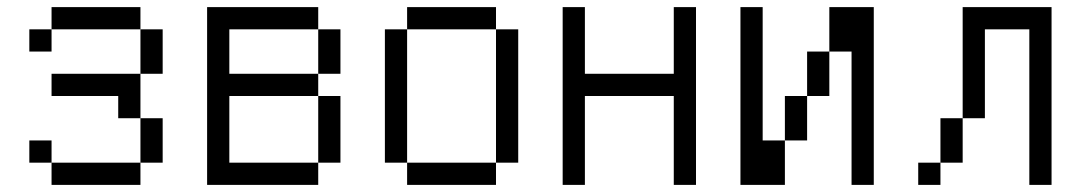

<svg xmlns="http://www.w3.org/2000/svg" viewBox="-20 -520 3040 540"><path d="M375 -437.5H125V-500H375ZM62.5 -125H125V-62.5H62.5ZM62.5 -437.5H125V-375H62.5ZM125 -62.5H375V0H125ZM125 -312.5H375V-187.5H312.5V-250H125ZM375 -187.5H437.5V-62.5H375ZM375 -437.5H437.5V-312.5H375Z M875 -437.5H625V-312.5H875V-250H625V-62.5H875V0H562.5V-500H875ZM875 -250H937.5V-62.5H875ZM875 -437.5H937.5V-312.5H875Z M1375 -437.5H1125V-500H1375ZM1062.5 -437.5H1125V-62.5H1062.5ZM1125 -62.5H1375V0H1125ZM1375 -437.5H1437.5V-62.5H1375Z M1625 -312.5H1875V-500H1937.5V0H1875V-250H1625V0H1562.5V-500H1625Z M2125 -125H2187.5V0H2062.5V-500H2125ZM2187.5 -250H2250V-125H2187.5ZM2250 -375H2312.5V-250H2250ZM2312.5 -500H2437.5V0H2375V-375H2312.5Z M2937.5 0H2875V-437.5H2750V-187.5H2687.5V-500H2937.5ZM2562.5 -62.5H2625V0H2562.5ZM2625 -187.5H2687.5V-62.5H2625Z"/></svg>

Font: 寒蝉点阵体 16px
Style: Regular
Weight: 400
Designer: Designed by Warren2060
Foundry: ChillType
Version: Version 1.000